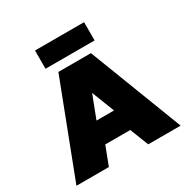

<svg xmlns="http://www.w3.org/2000/svg" viewBox="-183 -987 1125 1149"><g transform="rotate(-30 380.0 -412.5)"><path d="M210 -699V-825H549V-699ZM20 0 267 -644H492L740 0H516L466 -128H293L244 0ZM319 -278H440L379 -434Z"/></g></svg>

Font: Kanit ExtraBold
Style: Regular
Weight: 800
Designer: Katatrad Team
Foundry: CadsonDemak
Version: Version 2.000; ttfautohint (v1.8.3)